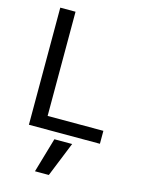

<svg xmlns="http://www.w3.org/2000/svg" viewBox="-144 -815 869 1163"><g transform="rotate(15 291.0 -233.5)"><path d="M368.2 46.9 280.3 264.6H193.4L256.8 46.9ZM180.7 -732.4V-79.1H530.3V2H85V-732.4Z"/></g></svg>

Font: Gen Shin Gothic Regular
Style: Regular
Weight: 400
Designer: [Source Han Sans]
Ryoko NISHIZUKA  (kana & ideographs); Paul D. Hunt (Latin, Greek & Cyrillic); Wenlong ZHANG  (bopomofo
Version: Version 1.002.20150607